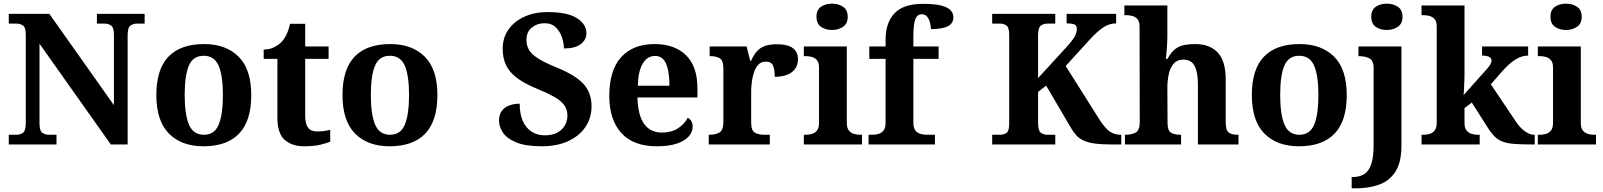

<svg xmlns="http://www.w3.org/2000/svg" viewBox="-20 -790 8765 1050"><path d="M28 0V-53H70Q91 -53 106 -64Q121 -75 121 -118V-600Q121 -640 105.5 -650.5Q90 -661 70 -661H28V-714H250L603 -215V-600Q603 -640 587.5 -650.5Q572 -661 552 -661H510V-714H771V-661H729Q708 -661 693 -650Q678 -639 678 -596V0H586L196 -551V-118Q196 -75 211 -64Q226 -53 247 -53H289V0Z M1092.6 10Q973 10 904 -59.3Q835 -128.7 835 -270.3Q835 -411 901.1 -480Q967.2 -549 1096 -549Q1216 -549 1285 -480Q1354 -411 1354 -270.3Q1354 -128.7 1287.5 -59.3Q1221 10 1092.6 10ZM1095 -53Q1153 -53 1176 -108.5Q1199 -164 1199 -270.5Q1199 -377 1175.5 -431Q1152 -485 1094 -485Q1036 -485 1013 -431.2Q990 -377.5 990 -270Q990 -164 1013.5 -108.5Q1037 -53 1095 -53Z M1644 10Q1577 10 1537 -25Q1497 -60 1497 -148V-468H1422V-519Q1454 -519 1479.5 -532Q1505 -545 1520 -561Q1535 -577 1547 -601.5Q1559 -626 1566 -660H1649V-536H1777V-468H1649V-158Q1649 -113 1664.5 -92Q1680 -71 1715 -71Q1735 -71 1752.5 -73.5Q1770 -76 1786 -80V-15Q1770 -8 1733.5 1Q1697 10 1644 10Z M2110.6 10Q1991 10 1922 -59.3Q1853 -128.7 1853 -270.3Q1853 -411 1919.1 -480Q1985.2 -549 2114 -549Q2234 -549 2303 -480Q2372 -411 2372 -270.3Q2372 -128.7 2305.5 -59.3Q2239 10 2110.6 10ZM2113 -53Q2171 -53 2194 -108.5Q2217 -164 2217 -270.5Q2217 -377 2193.5 -431Q2170 -485 2112 -485Q2054 -485 2031 -431.2Q2008 -377.5 2008 -270Q2008 -164 2031.5 -108.5Q2055 -53 2113 -53Z M2943 10Q2854 10 2802.5 -11.5Q2751 -33 2730 -65.5Q2709 -98 2709 -130Q2709 -164 2725 -184.5Q2741 -205 2767 -214Q2793 -223 2822 -223Q2822 -166 2839.5 -127.5Q2857 -89 2888 -69.5Q2919 -50 2959 -50Q3018 -50 3050.5 -81Q3083 -112 3083 -158Q3083 -192 3064.5 -216.5Q3046 -241 3009 -261.5Q2972 -282 2916 -305Q2846 -334 2805 -365.5Q2764 -397 2746.5 -435.5Q2729 -474 2729 -523Q2729 -584 2761 -629Q2793 -674 2848.5 -699Q2904 -724 2974 -724Q3084 -724 3135.5 -690.5Q3187 -657 3187 -608Q3187 -573 3156.5 -549Q3126 -525 3064 -525Q3064 -553 3053.5 -585Q3043 -617 3020 -640Q2997 -663 2958 -663Q2918 -663 2888.5 -639.5Q2859 -616 2859 -571Q2859 -543 2872 -519Q2885 -495 2921 -471.5Q2957 -448 3024 -421Q3127 -379 3171 -331Q3215 -283 3215 -209Q3215 -145 3181.5 -95.5Q3148 -46 3087 -18Q3026 10 2943 10Z M3571 10Q3444 10 3378 -62.5Q3312 -135 3312 -265Q3312 -406 3377 -477.5Q3442 -549 3560 -549Q3669 -549 3731.5 -488Q3794 -427 3794 -308V-257H3466Q3469 -157 3503.5 -111Q3538 -65 3600 -65Q3652 -65 3688 -88.5Q3724 -112 3741 -146Q3755 -139 3761.5 -126.5Q3768 -114 3768 -97Q3768 -69 3747 -44.5Q3726 -20 3682.5 -5Q3639 10 3571 10ZM3641 -321Q3641 -398 3623 -441Q3605 -484 3562 -484Q3520 -484 3495 -442.5Q3470 -401 3468 -321Z M3856 0V-53H3859Q3893 -53 3914.5 -65.5Q3936 -78 3936 -125V-415Q3936 -459 3916.5 -471Q3897 -483 3864 -483H3861V-536H4063L4082.5 -458H4087.6Q4101 -488 4118 -508Q4135 -528 4161.5 -538Q4188 -548 4229 -548Q4287.6 -548 4315.8 -526.9Q4344 -505.8 4344 -467Q4344 -421 4310.5 -395.5Q4277 -370 4217 -370Q4217 -411 4207 -432Q4197 -453 4168 -453Q4142 -453 4126 -435Q4110 -417 4102 -390.5Q4094 -364 4091 -337Q4088 -310 4088 -293V-120Q4088 -76 4108 -64.5Q4128 -53 4158 -53H4190V0Z M4376 0V-53H4388Q4403 -53 4419.5 -57.5Q4436 -62 4447.5 -75.9Q4459 -89.8 4459 -117.7V-422Q4459 -448.9 4447 -462Q4435 -475 4418.5 -479Q4402 -483 4388 -483H4376V-536H4611V-118Q4611 -90 4622.5 -76Q4634 -62 4651 -57.5Q4668 -53 4682 -53H4694V0ZM4530.1 -626Q4494 -626 4469.5 -643.5Q4445 -661 4445 -698Q4445 -736 4469.8 -753Q4494.5 -770 4530.5 -770Q4565 -770 4590.5 -753Q4616 -736 4616 -698Q4616 -661 4590.4 -643.5Q4564.8 -626 4530.1 -626Z M4730 0V-53H4752Q4767 -53 4783.5 -57.5Q4800 -62 4811.5 -76Q4823 -90 4823 -118V-468H4734V-536H4823V-573Q4823 -666 4872 -717.5Q4921 -769 5027 -769Q5092 -769 5128 -759.5Q5164 -750 5179 -733.5Q5194 -717 5194 -696Q5194 -662 5163.5 -646.5Q5133 -631 5071 -631Q5071 -647 5066 -666Q5061 -685 5050.5 -698.5Q5040 -712 5021 -712Q4996 -712 4985.5 -684.5Q4975 -657 4975 -591V-536H5113V-468H4975V-118Q4975 -90 4986.5 -76Q4998 -62 5015 -57.5Q5032 -53 5046 -53H5093V0Z M5406 0V-53H5448Q5469 -53 5484 -63Q5499 -73 5499 -113V-600Q5499 -640 5484 -650.5Q5469 -661 5448 -661H5406V-714H5751V-661H5709Q5687 -661 5672 -650Q5657 -639 5657 -596V-363L5812 -532Q5844 -567 5856.5 -589.5Q5869 -612 5869 -633Q5869 -650 5856.5 -656Q5844 -662 5813 -662V-714H6084V-662Q6044 -662 6009.5 -637.5Q5975 -613 5940 -574L5808 -429L5994 -134Q6024 -88 6049.5 -70.5Q6075 -53 6108 -53H6112V0H6058Q6001 0 5964 -5.5Q5927 -11 5903.5 -22.5Q5880 -34 5865 -51Q5850 -68 5836 -92L5701 -322L5657 -287V-118Q5657 -75 5672 -64Q5687 -53 5709 -53H5751V0Z M6132 0V-53H6134Q6168 -53 6190.5 -65Q6213 -77 6213 -122L6212 -646Q6212 -672.9 6200 -686Q6188 -699 6171.5 -703Q6155 -707 6141 -707H6129V-760H6364V-595Q6364 -569 6362 -539.6Q6360 -510.2 6358 -489.1Q6356 -468 6356 -468H6365Q6385 -506 6408.5 -523Q6432 -540 6459.5 -544.5Q6487 -549 6517.6 -549Q6595 -549 6639 -503.2Q6683 -457.4 6683 -356V-123.8Q6683 -77.6 6699.5 -65.3Q6716 -53 6750 -53H6753V0H6531V-329Q6531 -394 6513.2 -429Q6495.4 -464 6451 -464Q6418 -464 6399 -442.5Q6380 -421 6372 -385.5Q6364 -350 6364 -309L6365 -118Q6365 -76 6384 -64.5Q6403 -53 6436 -53H6439V0Z M7083.6 10Q6964 10 6895 -59.3Q6826 -128.7 6826 -270.3Q6826 -411 6892.1 -480Q6958.2 -549 7087 -549Q7207 -549 7276 -480Q7345 -411 7345 -270.3Q7345 -128.7 7278.5 -59.3Q7212 10 7083.6 10ZM7086 -53Q7144 -53 7167 -108.5Q7190 -164 7190 -270.5Q7190 -377 7166.5 -431Q7143 -485 7085 -485Q7027 -485 7004 -431.2Q6981 -377.5 6981 -270Q6981 -164 7004.5 -108.5Q7028 -53 7086 -53Z M7372 240V178H7379.2Q7416 178 7441.2 162Q7466.3 146.1 7479.2 106.9Q7492 67.7 7492 0V-417Q7492 -459.7 7468.1 -471.4Q7444.2 -483 7411.9 -483H7409V-536H7644V8Q7644 97 7611.6 148Q7579.2 199 7522.6 219.5Q7466.1 240 7392.3 240ZM7564.1 -626Q7528 -626 7503.5 -643.5Q7479 -661 7479 -698Q7479 -736 7503.8 -753Q7528.5 -770 7564.5 -770Q7599 -770 7624.5 -753Q7650 -736 7650 -698Q7650 -661 7624.4 -643.5Q7598.8 -626 7564.1 -626Z M7754 0V-53H7766Q7781 -53 7797.5 -57.5Q7814 -62 7825.5 -76Q7837 -90 7837 -118V-646Q7837 -673 7825 -686Q7813 -699 7796.5 -703Q7780 -707 7766 -707H7754V-760H7989V-374Q7989 -361 7988 -343Q7987 -325 7986.5 -308.5Q7986 -292 7985 -281Q7984 -270 7984 -270L8110 -411Q8127 -430 8132 -441Q8137 -452 8137 -459Q8137 -472 8123.5 -479Q8110 -486 8085 -486V-536H8337V-486Q8303 -486 8269 -465.5Q8235 -445 8196 -401L8133 -329L8266 -131Q8292 -91 8319 -72Q8346 -53 8370 -53H8373V0H8359Q8304 0 8266.5 -2.5Q8229 -5 8203 -13.5Q8177 -22 8157.5 -40Q8138 -58 8118 -89L8029 -229L7989 -199V-118Q7989 -90 8000.5 -76Q8012 -62 8029 -57.5Q8046 -53 8060 -53H8072V0Z M8390 0V-53H8402Q8417 -53 8433.5 -57.5Q8450 -62 8461.5 -75.9Q8473 -89.8 8473 -117.7V-422Q8473 -448.9 8461 -462Q8449 -475 8432.5 -479Q8416 -483 8402 -483H8390V-536H8625V-118Q8625 -90 8636.5 -76Q8648 -62 8665 -57.5Q8682 -53 8696 -53H8708V0ZM8544.1 -626Q8508 -626 8483.5 -643.5Q8459 -661 8459 -698Q8459 -736 8483.8 -753Q8508.5 -770 8544.5 -770Q8579 -770 8604.5 -753Q8630 -736 8630 -698Q8630 -661 8604.4 -643.5Q8578.8 -626 8544.1 -626Z"/></svg>

Font: Noto Serif Khojki
Style: Regular
Weight: 400
Designer: Juan Bruce
Version: Version 2.002